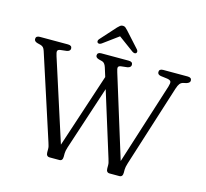

<svg xmlns="http://www.w3.org/2000/svg" viewBox="-123 -1039 1264 1180"><g transform="rotate(15 508.5 -449.0)"><path d="M800.5 -680Q800.5 -700 826 -700H982Q1007 -700 1007 -680Q1007 -666 985.5 -659L963.5 -654Q951.5 -650.5 943.8 -640.8Q936 -631 928.5 -608L763.5 -88Q755.5 -62.5 755.5 -47.5V-27Q755.5 0 734.5 0H672.5Q650.5 0 650.5 -27V-47.5Q650.5 -56.5 648.2 -65Q646 -73.5 642 -87L515 -494.5L381.5 -88Q373.5 -63 373.5 -47.5V-27Q373.5 0 353 0H291Q268.5 0 268.5 -27V-47.5Q268.5 -56.5 266.5 -65Q264.5 -73.5 260 -87L86 -623Q81.5 -637 75 -643.8Q68.5 -650.5 58 -653.5L36.5 -659Q16 -665 16 -680Q16 -700 41 -700H220Q245.5 -700 245.5 -680Q245.5 -664 224 -659.5L181.5 -654.5Q168 -652 165.5 -643.5Q163 -635 171 -611L337.5 -93.5L493 -565.5L475 -623Q466.5 -649.5 449.5 -654.5L428 -660Q407 -666 407 -680Q407 -700 432 -700H607Q632 -700 632 -680Q632 -664 610.5 -659L567.5 -654Q554 -651.5 551.8 -643.2Q549.5 -635 557.5 -611L718.5 -91.5L883.5 -610Q890.5 -633 887 -642Q883.5 -651 864.5 -654.5L821 -660Q800.5 -664 800.5 -680ZM419 -759.5Q404 -749.5 394.5 -756.5Q390.5 -760 390.2 -766.5Q390 -773 396 -780L484.5 -878.5Q493 -887.5 500 -892.8Q507 -898 517 -898Q526.5 -898 533.2 -892.8Q540 -887.5 548 -878.5L637 -780Q643 -773 642.8 -766.5Q642.5 -760 638.5 -756.5Q629 -749.5 614 -759.5L516.5 -831Z"/></g></svg>

Font: Fraunces 9pt SuperSoft Light
Style: Regular
Weight: 300
Version: Version 1.000;[b76b70a41]